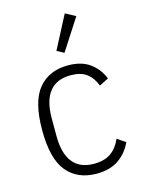

<svg xmlns="http://www.w3.org/2000/svg" viewBox="-118 -837 684 918"><g transform="rotate(-15 224.0 -378.0)"><path d="M245 12Q151 12 98.5 -51Q46 -114 46 -256Q46 -398 98.5 -461Q151 -524 245 -524Q311 -524 352.5 -494Q394 -464 414 -414L368 -391Q352 -433 323 -454Q294 -475 245 -475Q175 -475 140 -430.5Q105 -386 105 -301V-211Q105 -126 140 -81.5Q175 -37 245 -37Q296 -37 328 -59Q360 -81 379 -125L420 -97Q397 -47 354 -17.5Q311 12 245 12ZM245 -586 210 -605 295 -768 345 -741Z"/></g></svg>

Font: IBM Plex Sans Cond Light
Style: Regular
Weight: 300
Width: 3
Designer: Mike Abbink, Paul van der Laan, Pieter van Rosmalen
Foundry: Bold Monday
Version: Version 1.3